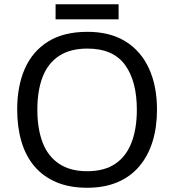

<svg xmlns="http://www.w3.org/2000/svg" viewBox="-20 -875 821 905"><path d="M720 -358Q720 -275 699 -207.5Q678 -140 636.5 -91Q595 -42 533.5 -16Q472 10 391 10Q307 10 245 -16.5Q183 -43 142 -91.5Q101 -140 81 -208Q61 -276 61 -359Q61 -469 97 -551Q133 -633 206.5 -679Q280 -725 392 -725Q499 -725 572 -679.5Q645 -634 682.5 -551.5Q720 -469 720 -358ZM156 -358Q156 -268 181 -203Q206 -138 258.5 -103Q311 -68 391 -68Q472 -68 523.5 -103Q575 -138 600 -203Q625 -268 625 -358Q625 -493 569 -569.5Q513 -646 392 -646Q311 -646 258.5 -611.5Q206 -577 181 -512.5Q156 -448 156 -358ZM539 -855V-784H242V-855Z"/></svg>

Font: Noto Sans Gurmukhi
Style: Regular
Weight: 400
Designer: Jelle Bosma - Monotype Design Team
Foundry: Monotype Imaging Inc.
Version: Version 2.003